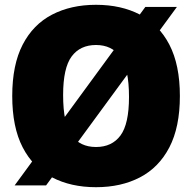

<svg xmlns="http://www.w3.org/2000/svg" viewBox="-20 -770 800 800"><path d="M380 10Q275.5 10 196.8 -31Q118 -72 74.5 -156Q31 -240 31 -370Q31 -500 74.5 -584Q118 -668 196.8 -709Q275.5 -750 380 -750Q485 -750 563.5 -709Q642 -668 685.8 -583.8Q729.5 -499.5 729.5 -370Q729.5 -240.5 685.8 -156.2Q642 -72 563.2 -31Q484.5 10 380 10ZM380 -157.5Q446.5 -157.5 482 -205.5Q517.5 -253.5 517.5 -366Q517.5 -484.5 481.8 -533.5Q446 -582.5 380 -582.5Q314 -582.5 278.5 -534.8Q243 -487 243 -374Q243 -255 278.2 -206.2Q313.5 -157.5 380 -157.5ZM172 2.5H41L585.5 -741H717Z"/></svg>

Font: Encode Sans Semi Condensed Black
Style: Regular
Weight: 900
Width: 4
Designer: Multiple Designers
Foundry: Impallari Type
Version: Version 3.000; ttfautohint (v1.8.3) -l 8 -r 50 -G 200 -x 14 